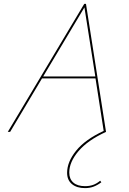

<svg xmlns="http://www.w3.org/2000/svg" viewBox="-20 -678 664 987"><path d="M495 251 501 259Q481 274 461 281.5Q441 289 417 289Q375 289 350 268.5Q325 248 325 210Q325 154 371.5 96.5Q418 39 513 -5L471 -275H196L32 0H20L413 -658H422L525 0Q431 43 383.5 99Q336 155 336 209Q336 242 357 260.5Q378 279 417 279Q440 279 458.5 272.5Q477 266 495 251ZM470 -285 414 -640 202 -285Z"/></svg>

Font: Ysabeau Infant Hairline
Style: Italic
Weight: 100
Italic angle: -12°
Designer: Christian Thalmann (Catharsis Fonts)
Version: Version 0.003